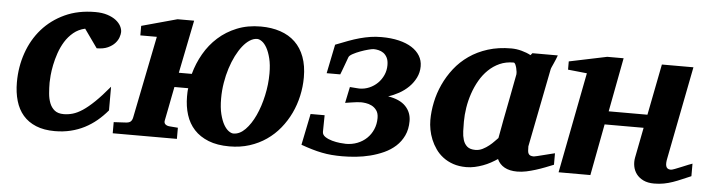

<svg xmlns="http://www.w3.org/2000/svg" viewBox="-38 -646 2962 805"><g transform="rotate(5 1442.5 -244.0)"><path d="M450.2 -425.8Q450.2 -417 445.8 -403.8Q441.4 -390.6 430.4 -378.4Q419.4 -366.2 400.9 -357.7Q382.3 -349.1 354 -349.1L298.8 -426.8Q270.5 -420.4 250 -403.3Q229.5 -386.2 215.3 -363.3Q201.2 -340.3 192.1 -314Q183.1 -287.6 178.2 -263.2Q173.3 -238.8 171.6 -219Q169.9 -199.2 169.9 -189Q169.9 -166 171.9 -143.3Q173.8 -120.6 180.9 -102.5Q188 -84.5 201.9 -73.2Q215.8 -62 240.2 -62Q258.8 -62 277.8 -67.4Q296.9 -72.8 319.1 -87.4Q341.3 -102.1 367.9 -127.7Q394.5 -153.3 428.2 -193.8V-94.2Q407.7 -69.8 384.3 -50.3Q360.8 -30.8 333.7 -16.8Q306.6 -2.9 275.6 4.6Q244.6 12.2 209 12.2Q163.1 12.2 129.9 -1.5Q96.7 -15.1 75.2 -40Q53.7 -64.9 43.5 -100.1Q33.2 -135.3 33.2 -178.2Q33.2 -243.2 53.5 -301.5Q73.7 -359.9 112.5 -404.1Q151.4 -448.2 207.3 -474.1Q263.2 -500 335 -500Q364.7 -500 386.5 -492.9Q408.2 -485.8 422.4 -474.9Q436.5 -463.9 443.4 -450.9Q450.2 -438 450.2 -425.8Z M1230 -303.2Q1230 -263.7 1221.4 -225.1Q1212.9 -186.5 1196.3 -151.6Q1179.7 -116.7 1155.3 -86.7Q1130.9 -56.6 1099.1 -34.7Q1067.4 -12.7 1028.3 -0.2Q989.3 12.2 943.8 12.2Q892.6 12.2 855.7 -2.4Q818.8 -17.1 795.2 -42.7Q771.5 -68.4 760.3 -103.8Q749 -139.2 749 -181.2Q749 -189.9 749.3 -198.5Q749.5 -207 751 -215.8H692.9Q689 -196.8 684.3 -172.1Q679.7 -147.5 675.3 -125.5Q669.9 -99.6 665 -73.2Q662.6 -62.5 668.9 -56.6Q675.3 -50.8 686 -49.8Q692.4 -49.3 698.2 -48.8Q703.6 -48.3 709.7 -47.9Q715.8 -47.4 722.2 -46.9V0H452.1V-46.9L470.7 -47.9Q480 -48.3 487.8 -48.8Q496.6 -49.3 504.9 -49.8Q517.6 -50.8 523.4 -56.4Q529.3 -62 531.7 -73.2L601.1 -418.9H531.7V-459L681.2 -500H751L706.1 -276.9H760.7Q772.9 -321.8 796.1 -362.3Q819.3 -402.8 853.3 -433.3Q887.2 -463.9 931.9 -481.9Q976.6 -500 1031.7 -500Q1077.6 -500 1114.5 -487.5Q1151.4 -475.1 1177 -450.4Q1202.6 -425.8 1216.3 -388.9Q1230 -352.1 1230 -303.2ZM1085 -307.1Q1085 -343.8 1078.4 -370.1Q1071.8 -396.5 1062.3 -413.6Q1052.7 -430.7 1041.5 -438.7Q1030.3 -446.8 1021 -446.8Q1005.9 -446.8 990.2 -436.8Q974.6 -426.8 960.4 -408.9Q946.3 -391.1 933.8 -366.5Q921.4 -341.8 912.1 -312.7Q902.8 -283.7 897.5 -251.2Q892.1 -218.8 892.1 -185.1Q892.1 -146.5 898.9 -119.4Q905.8 -92.3 915.5 -75.4Q925.3 -58.6 936.3 -50.8Q947.3 -43 956.1 -43Q982.4 -43 1005.9 -66.9Q1029.3 -90.8 1046.9 -128.9Q1064.5 -167 1074.7 -213.9Q1085 -260.7 1085 -307.1Z M1713.9 -392.1Q1713.9 -366.2 1702.9 -344Q1691.9 -321.8 1674.1 -304.2Q1656.2 -286.6 1633.8 -274.2Q1611.3 -261.7 1588.9 -254.9Q1639.2 -246.6 1663.3 -221.2Q1687.5 -195.8 1687.5 -159.2Q1687.5 -124.5 1675 -98.1Q1662.6 -71.8 1641.6 -52.7Q1620.6 -33.7 1593.3 -21.2Q1565.9 -8.8 1536.1 -1.2Q1506.3 6.3 1476.1 9.3Q1445.8 12.2 1418.9 12.2Q1395.5 12.2 1374.5 10.5Q1353.5 8.8 1332.8 4.6Q1312 0.5 1290.5 -5.9Q1269 -12.2 1244.6 -21L1271.5 -152.8H1330.6L1329.6 -83Q1329.6 -70.3 1342 -62Q1354.5 -53.7 1371.3 -49.1Q1388.2 -44.4 1404.8 -42.7Q1421.4 -41 1429.7 -41Q1455.6 -41 1478 -49.8Q1500.5 -58.6 1517.1 -74.5Q1533.7 -90.3 1543.2 -112.3Q1552.7 -134.3 1552.7 -160.2Q1552.7 -180.7 1543.9 -192.6Q1535.2 -204.6 1522.9 -210.7Q1510.7 -216.8 1498 -218.5Q1485.4 -220.2 1477.5 -220.2Q1469.7 -220.2 1458.7 -218.8Q1447.8 -217.3 1437 -215.8L1411.6 -211.9L1425.8 -279.8Q1446.8 -278.3 1454.8 -277.6Q1462.9 -276.9 1465.8 -276.9Q1487.8 -276.9 1507.6 -285.4Q1527.3 -293.9 1542.2 -308.6Q1557.1 -323.2 1565.9 -342.8Q1574.7 -362.3 1574.7 -384.8Q1574.7 -404.3 1568.4 -416.5Q1562 -428.7 1552.5 -435.3Q1543 -441.9 1532 -444.3Q1521 -446.8 1511.7 -446.8Q1504.9 -446.8 1489 -442.6Q1473.1 -438.5 1456.1 -432.1Q1439 -425.8 1425 -418.2Q1411.1 -410.6 1408.7 -403.8Q1401.4 -384.8 1396 -369.1Q1391.1 -356 1386.7 -344Q1382.3 -332 1380.9 -329.1H1323.7L1348.6 -451.2Q1377.9 -462.9 1402.3 -471.9Q1426.8 -481 1449.2 -487.1Q1471.7 -493.2 1493.7 -496.6Q1515.6 -500 1539.6 -500Q1580.6 -500 1613 -492.2Q1645.5 -484.4 1667.7 -470.2Q1689.9 -456.1 1701.9 -436.3Q1713.9 -416.5 1713.9 -392.1Z M2116.7 -394Q2117.2 -396 2116.5 -403.8Q2115.7 -411.6 2113.5 -420.2Q2111.3 -428.7 2108.2 -435.3Q2105 -441.9 2100.6 -441.9Q2068.4 -441.9 2042.2 -430.2Q2016.1 -418.5 1995.4 -398.4Q1974.6 -378.4 1959.5 -352.1Q1944.3 -325.7 1934.3 -296.1Q1924.3 -266.6 1919.4 -235.8Q1914.6 -205.1 1914.6 -176.8Q1914.6 -156.7 1915.3 -136.7Q1916 -116.7 1921.1 -100.1Q1926.3 -83.5 1938.2 -73.2Q1950.2 -63 1972.7 -63Q1988.8 -63 2003.2 -70.3Q2017.6 -77.6 2029.5 -87.2Q2041.5 -96.7 2050.5 -106.4Q2059.6 -116.2 2064.9 -121.1Q2068.4 -141.1 2070.6 -152.1Q2072.8 -163.1 2074.5 -173.1Q2076.2 -183.1 2078.6 -195.8Q2081.1 -208.5 2085.7 -232.2Q2090.3 -255.9 2097.7 -294.2Q2105 -332.5 2116.7 -394ZM2306.6 -29.8Q2289.6 -22.9 2270.8 -15.6Q2252 -8.3 2232.4 -2.2Q2212.9 3.9 2193.4 8.1Q2173.8 12.2 2154.8 12.2Q2123 12.2 2101.8 0.5Q2080.6 -11.2 2070.8 -33.2Q2057.6 -24.4 2042.5 -16.1Q2027.3 -7.8 2010.7 -1.7Q1994.1 4.4 1976.6 8.3Q1959 12.2 1940.9 12.2Q1910.2 12.2 1885.7 3.9Q1861.3 -4.4 1842.8 -18.6Q1824.2 -32.7 1811.3 -51.3Q1798.3 -69.8 1790 -90.1Q1781.7 -110.4 1777.8 -131.3Q1773.9 -152.3 1773.9 -170.9Q1773.9 -208 1782 -246.8Q1790 -285.6 1806.9 -322.3Q1823.7 -358.9 1849.1 -391.4Q1874.5 -423.8 1909.2 -448Q1943.8 -472.2 1988 -486.1Q2032.2 -500 2085.9 -500Q2107.9 -500 2129.6 -494.1Q2151.4 -488.3 2168.5 -479L2175.8 -487.8H2282.7Q2280.3 -480.5 2276.4 -471.2Q2272.5 -461.9 2268.6 -453.1Q2264.6 -444.3 2261.5 -437.3Q2258.3 -430.2 2257.8 -426.8L2192.9 -97.2Q2192.9 -85.9 2193.6 -78.1Q2194.3 -70.3 2197.3 -65.7Q2200.2 -61 2205.6 -59.1Q2210.9 -57.1 2219.7 -57.1Q2221.7 -57.1 2234.1 -60.1Q2246.6 -63 2261.5 -66.9Q2276.4 -70.8 2289.6 -74Q2302.7 -77.1 2306.6 -78.1Z M2884.8 -32.2Q2864.7 -23.9 2846.4 -15.9Q2828.1 -7.8 2809.8 -1.5Q2791.5 4.9 2772.5 8.5Q2753.4 12.2 2731.4 12.2Q2704.6 12.2 2686 3.2Q2667.5 -5.9 2656.7 -20.3Q2646 -34.7 2642.6 -52.7Q2639.2 -70.8 2642.6 -88.9L2667.5 -216.8H2503.4L2462.4 0H2328.6L2410.6 -423.8L2330.6 -432.1V-466.8L2489.7 -500H2558.6L2515.6 -272.9H2678.7L2720.7 -487.8H2853.5L2777.3 -97.2Q2775.4 -88.4 2774.9 -80.1Q2774.4 -71.8 2776.1 -65.4Q2777.8 -59.1 2782.7 -55.4Q2787.6 -51.8 2796.4 -51.8Q2800.8 -51.8 2813.5 -56.6Q2826.2 -61.5 2840.6 -67.4Q2855 -73.2 2867.7 -78.6Q2880.4 -84 2884.8 -85Z"/></g></svg>

Font: Charis SIL
Style: Bold Italic
Weight: 700
Italic angle: -11°
Foundry: SIL International
Version: Version 4.112